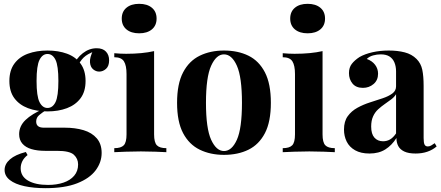

<svg xmlns="http://www.w3.org/2000/svg" viewBox="-20 -795 2306 1003"><path d="M218 188Q156 188 107.5 177.5Q59 167 31.5 145.5Q4 124 4 93Q4 62 32 37.5Q60 13 115 -1L124 15Q105 30 96.5 47.5Q88 65 88 84Q88 126 126.5 148.5Q165 171 231 171Q276 171 311.5 159Q347 147 367.5 123Q388 99 388 64Q388 34 366 13.5Q344 -7 278 -7H216Q175 -7 144.5 -16Q114 -25 97 -44.5Q80 -64 80 -94Q80 -136 113 -168Q146 -200 211 -228L221 -220Q202 -208 185.5 -194.5Q169 -181 169 -160Q169 -128 209 -128H318Q373 -128 416.5 -115Q460 -102 485.5 -72.5Q511 -43 511 4Q511 53 479.5 95Q448 137 383 162.5Q318 188 218 188ZM228 -213Q171 -213 126 -230Q81 -247 55 -282Q29 -317 29 -372Q29 -427 55 -462.5Q81 -498 126 -514.5Q171 -531 228 -531Q285 -531 330 -514.5Q375 -498 401 -462.5Q427 -427 427 -372Q427 -317 401 -282Q375 -247 330 -230Q285 -213 228 -213ZM228 -231Q255 -231 270 -261.5Q285 -292 285 -372Q285 -452 270 -482.5Q255 -513 228 -513Q202 -513 186.5 -482.5Q171 -452 171 -372Q171 -292 186.5 -261.5Q202 -231 228 -231ZM384 -445 364 -452Q379 -491 412.5 -517Q446 -543 485 -543Q517 -543 533.5 -525.5Q550 -508 550 -480Q550 -450 534 -435.5Q518 -421 498 -421Q481 -421 466.5 -433Q452 -445 450 -469.5Q448 -494 467 -533L474 -527Q436 -513 417 -494.5Q398 -476 384 -445Z M707 -775Q749 -775 773.5 -754.5Q798 -734 798 -698Q798 -662 773.5 -641.5Q749 -621 707 -621Q665 -621 640.5 -641.5Q616 -662 616 -698Q616 -734 640.5 -754.5Q665 -775 707 -775ZM785 -528V-93Q785 -51 799.5 -36Q814 -21 849 -21V0Q831 -1 793 -2.5Q755 -4 716 -4Q677 -4 637 -2.5Q597 -1 577 0V-21Q612 -21 626.5 -36Q641 -51 641 -93V-408Q641 -453 627.5 -474.5Q614 -496 577 -496V-517Q609 -514 639 -514Q681 -514 717.5 -517.5Q754 -521 785 -528Z M1150 -531Q1223 -531 1278 -504Q1333 -477 1364 -417Q1395 -357 1395 -258Q1395 -159 1364 -99.5Q1333 -40 1278 -13Q1223 14 1150 14Q1079 14 1023.5 -13Q968 -40 936.5 -99.5Q905 -159 905 -258Q905 -357 936.5 -417Q968 -477 1023.5 -504Q1079 -531 1150 -531ZM1150 -511Q1110 -511 1083 -451.5Q1056 -392 1056 -258Q1056 -124 1083 -65Q1110 -6 1150 -6Q1191 -6 1217.5 -65Q1244 -124 1244 -258Q1244 -392 1217.5 -451.5Q1191 -511 1150 -511Z M1587 -775Q1629 -775 1653.5 -754.5Q1678 -734 1678 -698Q1678 -662 1653.5 -641.5Q1629 -621 1587 -621Q1545 -621 1520.5 -641.5Q1496 -662 1496 -698Q1496 -734 1520.5 -754.5Q1545 -775 1587 -775ZM1665 -528V-93Q1665 -51 1679.5 -36Q1694 -21 1729 -21V0Q1711 -1 1673 -2.5Q1635 -4 1596 -4Q1557 -4 1517 -2.5Q1477 -1 1457 0V-21Q1492 -21 1506.5 -36Q1521 -51 1521 -93V-408Q1521 -453 1507.5 -474.5Q1494 -496 1457 -496V-517Q1489 -514 1519 -514Q1561 -514 1597.5 -517.5Q1634 -521 1665 -528Z M1910 7Q1865 7 1835 -10Q1805 -27 1791 -55.5Q1777 -84 1777 -118Q1777 -161 1796.5 -188Q1816 -215 1847 -232Q1878 -249 1912.5 -260Q1947 -271 1978.5 -281.5Q2010 -292 2029.5 -306.5Q2049 -321 2049 -344V-422Q2049 -448 2040.5 -468.5Q2032 -489 2014.5 -500Q1997 -511 1969 -511Q1949 -511 1929 -505.5Q1909 -500 1896 -487Q1924 -477 1939.5 -456.5Q1955 -436 1955 -410Q1955 -376 1931.5 -356Q1908 -336 1876 -336Q1840 -336 1821.5 -358.5Q1803 -381 1803 -413Q1803 -442 1817.5 -461Q1832 -480 1858 -497Q1886 -513 1925.5 -522Q1965 -531 2011 -531Q2057 -531 2094 -521.5Q2131 -512 2156 -487Q2179 -464 2186 -430.5Q2193 -397 2193 -346V-74Q2193 -49 2198 -39.5Q2203 -30 2215 -30Q2224 -30 2232.5 -35Q2241 -40 2251 -47L2261 -30Q2240 -12 2212.5 -2.5Q2185 7 2151 7Q2114 7 2092 -3.5Q2070 -14 2060.5 -32Q2051 -50 2051 -74Q2027 -36 1993 -14.5Q1959 7 1910 7ZM1981 -57Q2001 -57 2017.5 -66.5Q2034 -76 2049 -98V-303Q2040 -288 2024 -276Q2008 -264 1990 -251.5Q1972 -239 1955.5 -224Q1939 -209 1929 -187Q1919 -165 1919 -134Q1919 -95 1936 -76Q1953 -57 1981 -57Z"/></svg>

Font: Playfair Display
Style: Bold
Weight: 700
Designer: Claus Eggers Sørensen
Foundry: Claus Eggers Sørensen
Version: Version 1.203